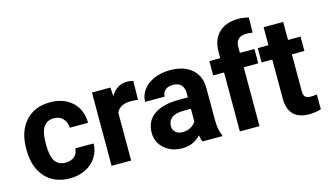

<svg xmlns="http://www.w3.org/2000/svg" viewBox="-88 -1044 2281 1337"><g transform="rotate(-15 1052.0 -375.0)"><path d="M273.9 -104Q313 -104 337.4 -125.5Q361.8 -147 362.8 -182.6H495.1Q494.6 -128.9 465.8 -84.2Q437 -39.6 387 -14.9Q336.9 9.8 276.4 9.8Q163.1 9.8 97.7 -62.3Q32.2 -134.3 32.2 -261.2V-270.5Q32.2 -392.6 97.2 -465.3Q162.1 -538.1 275.4 -538.1Q374.5 -538.1 434.3 -481.7Q494.1 -425.3 495.1 -331.5H362.8Q361.8 -372.6 337.4 -398.2Q313 -423.8 272.9 -423.8Q223.6 -423.8 198.5 -387.9Q173.3 -352.1 173.3 -271.5V-256.8Q173.3 -175.3 198.2 -139.6Q223.1 -104 273.9 -104Z M872.6 -396Q843.8 -399.9 821.8 -399.9Q741.7 -399.9 716.8 -345.7V0H575.7V-528.3H709L712.9 -465.3Q755.4 -538.1 830.6 -538.1Q854 -538.1 874.5 -531.7Z M1231.9 0Q1222.2 -19 1217.8 -47.4Q1166.5 9.8 1084.5 9.8Q1006.8 9.8 955.8 -35.2Q904.8 -80.1 904.8 -148.4Q904.8 -232.4 967 -277.3Q1029.3 -322.3 1147 -322.8H1211.9V-353Q1211.9 -389.6 1193.1 -411.6Q1174.3 -433.6 1133.8 -433.6Q1098.1 -433.6 1077.9 -416.5Q1057.6 -399.4 1057.6 -369.6H916.5Q916.5 -415.5 944.8 -454.6Q973.1 -493.7 1024.9 -515.9Q1076.7 -538.1 1141.1 -538.1Q1238.8 -538.1 1296.1 -489Q1353.5 -439.9 1353.5 -351.1V-122.1Q1354 -46.9 1374.5 -8.3V0ZM1115.2 -98.1Q1146.5 -98.1 1172.9 -112.1Q1199.2 -126 1211.9 -149.4V-240.2H1159.2Q1053.2 -240.2 1046.4 -167L1045.9 -158.7Q1045.9 -132.3 1064.5 -115.2Q1083 -98.1 1115.2 -98.1Z M1500.5 0V-424.8H1421.9V-528.3H1500.5V-573.2Q1500.5 -662.1 1551.5 -711.2Q1602.5 -760.3 1694.3 -760.3Q1723.6 -760.3 1766.1 -750.5L1764.6 -641.1Q1747.1 -645.5 1721.7 -645.5Q1642.1 -645.5 1642.1 -570.8V-528.3H1747.1V-424.8H1642.1V0Z M1989.3 -658.2V-528.3H2079.6V-424.8H1989.3V-161.1Q1989.3 -131.8 2000.5 -119.1Q2011.7 -106.4 2043.5 -106.4Q2066.9 -106.4 2085 -109.9V-2.9Q2043.5 9.8 1999.5 9.8Q1851.1 9.8 1848.1 -140.1V-424.8H1771V-528.3H1848.1V-658.2Z"/></g></svg>

Font: Shabnam FD
Style: Bold-FD
Weight: 700
Foundry: DejaVu fonts team - Redesigned by Saber Rastikerdar - Based on Vazir font
Version: Version 5.0.1